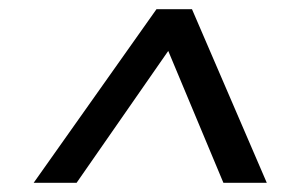

<svg xmlns="http://www.w3.org/2000/svg" viewBox="-20 -720 635 416"><path d="M319 -700H396L558 -324H464L331 -642H367L146 -324H53Z"/></svg>

Font: Pathway Extreme 8pt Thin 12pt SemiBold
Style: Italic
Weight: 600
Italic angle: -8°
Version: Version 1.001;gftools[0.9.26]